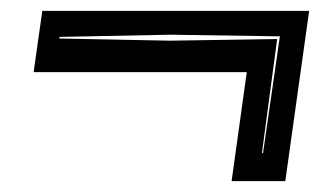

<svg xmlns="http://www.w3.org/2000/svg" viewBox="-20 -429 598 354"><path d="M407 -95 435 -296H42L58 -409H550L506 -95ZM463 -147H465L496 -362L294 -365L90 -361L89 -358L293 -354L491 -357Z"/></svg>

Font: Alumni Sans Inline One
Style: Italic
Weight: 400
Italic angle: -8°
Designer: Robert E. Leuschke
Foundry: Robert E. Leuschke
Version: Version 1.100; ttfautohint (v1.8.3)